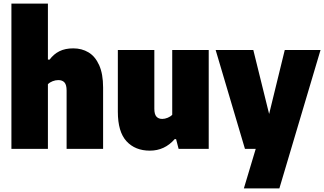

<svg xmlns="http://www.w3.org/2000/svg" viewBox="-20 -828 1803 1068"><path d="M43.5 -808H246.5V-496.5H256Q278.5 -527 310.5 -543Q342.5 -559 387.5 -559Q435 -559 472.2 -536.8Q509.5 -514.5 531.5 -465.8Q553.5 -417 553.5 -341.5V0H350.5V-324.5Q350.5 -356 338.8 -369.2Q327 -382.5 304.5 -382.5Q288.5 -382.5 272.5 -376.2Q256.5 -370 246.5 -359.5V0H43.5Z M635.5 -206.5V-550H838.5V-223Q838.5 -192.5 850 -179.5Q861.5 -166.5 882.5 -166.5Q897 -166.5 912.8 -173Q928.5 -179.5 938 -189.5V-550H1141V0H973.5L959.5 -54H951.5Q896 10 813.5 10Q732 10 683.8 -42.2Q635.5 -94.5 635.5 -206.5Z M1564 -550H1763L1534 220H1336.5L1402.5 0H1342.5L1179.5 -550H1389L1477 -194Z"/></svg>

Font: Encode Sans Semi Condensed Black
Style: Regular
Weight: 900
Width: 4
Designer: Multiple Designers
Foundry: Impallari Type
Version: Version 2.000